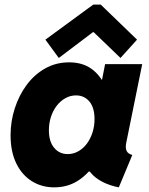

<svg xmlns="http://www.w3.org/2000/svg" viewBox="-20 -806 649 834"><path d="M215.8 7.8Q161.1 7.8 118.2 -19Q75.2 -45.9 50.5 -96.7Q25.9 -147.5 25.9 -218.8Q25.9 -278.8 44.2 -335.4Q62.5 -392.1 95.9 -437.3Q129.4 -482.4 176.3 -508.8Q223.1 -535.2 280.3 -535.2Q337.4 -535.2 376.5 -507.6Q415.5 -480 436.5 -431.6L332 -460H493.2L411.1 -398.4L436.5 -527.3H597.7L528.3 -185.5Q523.9 -163.6 529.8 -150.9Q535.6 -138.2 554.7 -132.8L496.1 7.8Q457.5 0.5 425.5 -15.9Q393.6 -32.2 374.5 -55.2Q355.5 -78.1 356.4 -104.5L443.4 -60.5H283.2L398.4 -104.5Q365.7 -51.8 320.1 -22Q274.4 7.8 215.8 7.8ZM273.9 -136.7Q298.8 -136.7 320.3 -148.9Q341.8 -161.1 357.4 -182.1Q373 -203.1 381.8 -230.5Q390.6 -257.8 390.6 -288.6Q390.6 -338.4 368.4 -365Q346.2 -391.6 310.1 -391.6Q285.2 -391.6 263.7 -379.4Q242.2 -367.2 226.1 -346.2Q210 -325.2 201.2 -297.9Q192.4 -270.5 192.4 -240.2Q192.4 -191.4 215.1 -164.1Q237.8 -136.7 273.9 -136.7ZM235.4 -554.2 177.2 -633.8 385.3 -786.1H417.5L575.2 -633.8L503.4 -554.2L387.2 -666H383.3Z"/></svg>

Font: Reddit Sans Black
Style: Italic
Weight: 900
Italic angle: -11.25°
Designer: Stephen Hutchings
Version: Version 1.013